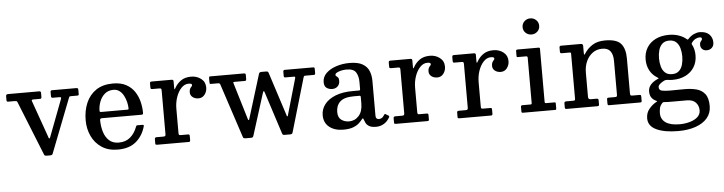

<svg xmlns="http://www.w3.org/2000/svg" viewBox="-55 -1038 5933 1573"><g transform="rotate(-5 2911.0 -252.0)"><path d="M345 -161 451.5 -441.5Q455.5 -451.5 452.8 -454.8Q450 -458 437.5 -458H385Q372 -458 372 -472.5V-506.5Q372 -520 384 -520H583Q593 -520 596.5 -517Q600 -514 600 -503.5V-470Q600 -462 596.8 -460Q593.5 -458 585.5 -458H535Q524.5 -458 522.2 -454.8Q520 -451.5 517 -444L344 0.5Q340 10.5 323.5 10.5H295Q278.5 10.5 274.5 1L94.5 -447.5Q91.5 -455 86.5 -456.5Q81.5 -458 71.5 -458H18.5Q6 -458 6 -470V-503Q6 -514 11 -517Q16 -520 26 -520H280Q293.5 -520 293.5 -506V-473.5Q293.5 -462 289.2 -460Q285 -458 273.5 -458H226Q215 -458 213 -454.2Q211 -450.5 214 -443L313.5 -162.5Q319 -147 322 -137.5Q325 -128 329 -128Q332.5 -128 336 -137Q339.5 -146 345 -161Z M638 -250Q638 -330 665.5 -393.8Q693 -457.5 748 -494.5Q803 -531.5 886.5 -531.5Q951.5 -531.5 995 -507.8Q1038.5 -484 1064 -445.2Q1089.5 -406.5 1100.5 -360.8Q1111.5 -315 1111.5 -271Q1111.5 -261 1108 -258.5Q1104.5 -256 1093.5 -256H772Q756 -256 756 -241.5Q756.5 -189 770.2 -144.2Q784 -99.5 814 -72.2Q844 -45 893.5 -45Q950 -45 987 -76.5Q1024 -108 1044 -161Q1046 -166.5 1048 -169.8Q1050 -173 1058 -173H1097.5Q1111 -173 1108.5 -162Q1087 -83.5 1031 -36Q975 11.5 880.5 11.5Q801.5 11.5 747.5 -24.8Q693.5 -61 665.8 -120.5Q638 -180 638 -250ZM772 -307.5H982.5Q992 -307.5 994.2 -309Q996.5 -310.5 996.5 -316.5Q996.5 -340.5 989.8 -368.8Q983 -397 969.8 -422.2Q956.5 -447.5 935.8 -463.5Q915 -479.5 886.5 -479.5Q843.5 -479.5 815.2 -455.5Q787 -431.5 772.8 -395Q758.5 -358.5 758 -321Q758 -313 760.2 -310.2Q762.5 -307.5 772 -307.5Z M1279.5 -438.5Q1279.5 -450.5 1276.5 -454.2Q1273.5 -458 1262 -458H1205Q1194 -458 1191.8 -461.8Q1189.5 -465.5 1189.5 -476.5V-502Q1189.5 -513 1192.5 -516.5Q1195.5 -520 1206 -520H1366Q1375 -520 1379.2 -517.5Q1383.5 -515 1383.5 -505.5V-455Q1383.5 -441.5 1385.5 -440Q1387.5 -438.5 1394 -451Q1413 -485.5 1445.8 -508.5Q1478.5 -531.5 1530 -531.5Q1576 -531.5 1610.8 -505Q1645.5 -478.5 1645.5 -432Q1645.5 -399.5 1626.2 -374.2Q1607 -349 1575.5 -349Q1546.5 -349 1527 -364.2Q1507.5 -379.5 1507.5 -404.5Q1507.5 -423.5 1513.5 -433.8Q1519.5 -444 1525.5 -450Q1531.5 -456 1531.5 -462Q1531.5 -469 1525.8 -472.5Q1520 -476 1503.5 -476Q1471 -476 1444.5 -448.5Q1418 -421 1402.2 -376.2Q1386.5 -331.5 1386.5 -280V-82Q1386.5 -70.5 1389 -66.2Q1391.5 -62 1403 -62H1463.5Q1472.5 -62 1474.5 -58.2Q1476.5 -54.5 1476.5 -45V-16Q1476.5 -7 1474.2 -3.5Q1472 0 1463 0H1205Q1197.5 0 1193.5 -1.8Q1189.5 -3.5 1189.5 -11V-48Q1189.5 -62 1204.5 -62H1259Q1270 -62 1274.8 -65.2Q1279.5 -68.5 1279.5 -79.5Z M1977 -153 2086.5 -508Q2090.5 -520 2107.5 -520H2141Q2152.5 -520 2157.2 -518Q2162 -516 2165 -508L2278 -158Q2280.5 -150 2282.2 -144.2Q2284 -138.5 2287 -138.5Q2290 -138.5 2291.8 -144.2Q2293.5 -150 2295.5 -158L2377.5 -443Q2380 -452 2378.2 -455Q2376.5 -458 2365.5 -458H2302Q2293 -458 2289.5 -460.2Q2286 -462.5 2286 -471.5V-506Q2286 -520 2298 -520H2532Q2540.5 -520 2542.5 -516.5Q2544.5 -513 2544.5 -504V-472Q2544.5 -463.5 2541.5 -460.8Q2538.5 -458 2529.5 -458H2469Q2456.5 -458 2453.2 -456Q2450 -454 2447 -444L2318.5 -5Q2315.5 4 2312 7.2Q2308.5 10.5 2296 10.5H2254Q2242.5 10.5 2238.5 8Q2234.5 5.5 2231.5 -3L2122 -342Q2119 -350.5 2117.2 -356Q2115.5 -361.5 2112.5 -361.5Q2108.5 -361.5 2102.5 -342.5L1996 -5Q1993 4 1989.2 7.2Q1985.5 10.5 1973 10.5H1935Q1922.5 10.5 1917 8.8Q1911.5 7 1908.5 -3L1762.5 -447Q1759 -458 1745.5 -458H1685Q1678 -458 1676.8 -461.5Q1675.5 -465 1675.5 -471.5V-506.5Q1675.5 -513.5 1677 -516.8Q1678.5 -520 1685.5 -520H1962.5Q1972 -520 1974.8 -516.8Q1977.5 -513.5 1977.5 -503.5V-477.5Q1977.5 -466.5 1975.5 -462.2Q1973.5 -458 1962.5 -458H1881.5Q1872.5 -458 1870.8 -456Q1869 -454 1871 -447.5L1960 -152.5Q1962.5 -145.5 1963.5 -141Q1964.5 -136.5 1968 -136.5Q1972 -136.5 1973.2 -141Q1974.5 -145.5 1977 -153Z M2576 -123Q2576 -171.5 2606.2 -211.2Q2636.5 -251 2695.2 -274.8Q2754 -298.5 2840 -298.5H2887Q2895.5 -298.5 2897.8 -300.5Q2900 -302.5 2900 -311.5V-367Q2900 -415.5 2880.5 -447Q2861 -478.5 2804.5 -478.5Q2768.5 -478.5 2738.8 -467.8Q2709 -457 2709 -443.5Q2709 -435 2715.8 -430.8Q2722.5 -426.5 2729 -418.8Q2735.5 -411 2735.5 -391Q2735.5 -364 2718.2 -347Q2701 -330 2673.5 -330Q2647 -330 2627.2 -343.8Q2607.5 -357.5 2607.5 -391.5Q2607.5 -434.5 2639.5 -465.5Q2671.5 -496.5 2722.8 -513.2Q2774 -530 2831 -530Q2901 -530 2939 -507.8Q2977 -485.5 2991.8 -448.8Q3006.5 -412 3006.5 -368.5V-80Q3006.5 -65 3014.2 -58Q3022 -51 3032.5 -51Q3043 -51 3054.8 -57Q3066.5 -63 3079 -83Q3084 -91.5 3090.5 -86.5L3114 -72Q3120.5 -67.5 3117 -60Q3099.5 -26.5 3069.8 -8.2Q3040 10 3004.5 10H3004Q2966.5 10 2947.2 -1.8Q2928 -13.5 2920 -29.8Q2912 -46 2908 -58.5Q2905 -68.5 2901.8 -68.5Q2898.5 -68.5 2891.5 -59.5Q2882.5 -47.5 2865.2 -31Q2848 -14.5 2816.8 -2.2Q2785.5 10 2734 10Q2664.5 10 2620.2 -24.8Q2576 -59.5 2576 -123ZM2697 -138.5Q2697 -92.5 2724.5 -73Q2752 -53.5 2787.5 -53.5Q2835.5 -53.5 2867.8 -89.5Q2900 -125.5 2900 -191V-245Q2900 -255 2890 -255H2844.5Q2765 -255 2731 -223.5Q2697 -192 2697 -138.5Z M3243 -438.5Q3243 -450.5 3240 -454.2Q3237 -458 3225.5 -458H3168.5Q3157.5 -458 3155.2 -461.8Q3153 -465.5 3153 -476.5V-502Q3153 -513 3156 -516.5Q3159 -520 3169.5 -520H3329.5Q3338.5 -520 3342.8 -517.5Q3347 -515 3347 -505.5V-455Q3347 -441.5 3349 -440Q3351 -438.5 3357.5 -451Q3376.5 -485.5 3409.2 -508.5Q3442 -531.5 3493.5 -531.5Q3539.5 -531.5 3574.2 -505Q3609 -478.5 3609 -432Q3609 -399.5 3589.8 -374.2Q3570.5 -349 3539 -349Q3510 -349 3490.5 -364.2Q3471 -379.5 3471 -404.5Q3471 -423.5 3477 -433.8Q3483 -444 3489 -450Q3495 -456 3495 -462Q3495 -469 3489.2 -472.5Q3483.5 -476 3467 -476Q3434.5 -476 3408 -448.5Q3381.5 -421 3365.8 -376.2Q3350 -331.5 3350 -280V-82Q3350 -70.5 3352.5 -66.2Q3355 -62 3366.5 -62H3427Q3436 -62 3438 -58.2Q3440 -54.5 3440 -45V-16Q3440 -7 3437.8 -3.5Q3435.5 0 3426.5 0H3168.5Q3161 0 3157 -1.8Q3153 -3.5 3153 -11V-48Q3153 -62 3168 -62H3222.5Q3233.5 -62 3238.2 -65.2Q3243 -68.5 3243 -79.5Z M3765.5 -438.5Q3765.5 -450.5 3762.5 -454.2Q3759.5 -458 3748 -458H3691Q3680 -458 3677.8 -461.8Q3675.5 -465.5 3675.5 -476.5V-502Q3675.5 -513 3678.5 -516.5Q3681.5 -520 3692 -520H3852Q3861 -520 3865.2 -517.5Q3869.5 -515 3869.5 -505.5V-455Q3869.5 -441.5 3871.5 -440Q3873.5 -438.5 3880 -451Q3899 -485.5 3931.8 -508.5Q3964.5 -531.5 4016 -531.5Q4062 -531.5 4096.8 -505Q4131.5 -478.5 4131.5 -432Q4131.5 -399.5 4112.2 -374.2Q4093 -349 4061.5 -349Q4032.5 -349 4013 -364.2Q3993.5 -379.5 3993.5 -404.5Q3993.5 -423.5 3999.5 -433.8Q4005.5 -444 4011.5 -450Q4017.5 -456 4017.5 -462Q4017.5 -469 4011.8 -472.5Q4006 -476 3989.5 -476Q3957 -476 3930.5 -448.5Q3904 -421 3888.2 -376.2Q3872.5 -331.5 3872.5 -280V-82Q3872.5 -70.5 3875 -66.2Q3877.5 -62 3889 -62H3949.5Q3958.5 -62 3960.5 -58.2Q3962.5 -54.5 3962.5 -45V-16Q3962.5 -7 3960.2 -3.5Q3958 0 3949 0H3691Q3683.5 0 3679.5 -1.8Q3675.5 -3.5 3675.5 -11V-48Q3675.5 -62 3690.5 -62H3745Q3756 -62 3760.8 -65.2Q3765.5 -68.5 3765.5 -79.5Z M4270.5 -698.5Q4270.5 -727 4290.5 -746Q4310.5 -765 4339 -765Q4367 -765 4387 -746Q4407 -727 4407 -698.5Q4407 -670 4387 -651.2Q4367 -632.5 4339 -632.5Q4310.5 -632.5 4290.5 -651.2Q4270.5 -670 4270.5 -698.5ZM4278.5 -458H4211Q4204 -458 4202.2 -460.2Q4200.5 -462.5 4200.5 -469.5V-507Q4200.5 -520 4213 -520H4387Q4397 -520 4397 -509.5V-74Q4397 -62 4407.5 -62H4475Q4482 -62 4484.5 -60.5Q4487 -59 4487 -51.5V-12.5Q4487 -5 4485.5 -2.5Q4484 0 4476.5 0H4215.5Q4207 0 4203.8 -2Q4200.5 -4 4200.5 -12V-47Q4200.5 -57 4204 -59.5Q4207.5 -62 4216.5 -62H4278.5Q4287 -62 4288.8 -64.8Q4290.5 -67.5 4290.5 -75.5V-446Q4290.5 -458 4278.5 -458Z M4634 -458H4570Q4557.5 -458 4557.5 -472.5V-506.5Q4557.5 -520 4570.5 -520H4734.5Q4751.5 -520 4751.5 -501.5V-448.5Q4751.5 -429.5 4754.5 -430Q4757.5 -430.5 4763 -439Q4787.5 -478 4828.8 -504.8Q4870 -531.5 4934.5 -531.5Q5029 -531.5 5064.2 -490.5Q5099.5 -449.5 5099.5 -369V-84.5Q5099.5 -71 5102.2 -66.5Q5105 -62 5118.5 -62H5176Q5184.5 -62 5187 -58.8Q5189.5 -55.5 5189.5 -46.5V-13Q5189.5 -3.5 5185.5 -1.8Q5181.5 0 5172 0H4920.5Q4912 0 4910.2 -3.8Q4908.5 -7.5 4908.5 -16.5V-46.5Q4908.5 -55 4910.8 -58.5Q4913 -62 4921.5 -62H4972.5Q4985 -62 4988.8 -65.2Q4992.5 -68.5 4992.5 -81.5V-357.5Q4992.5 -410.5 4971.5 -438.2Q4950.5 -466 4904.5 -466Q4860 -466 4826.2 -441.8Q4792.5 -417.5 4773.5 -376Q4754.5 -334.5 4754.5 -283V-82.5Q4754.5 -62 4775 -62H4821Q4831.5 -62 4835.2 -59Q4839 -56 4839 -45V-15.5Q4839 -6 4835.8 -3Q4832.5 0 4823.5 0H4572Q4562.5 0 4560 -3.5Q4557.5 -7 4557.5 -16.5V-45.5Q4557.5 -56 4561.8 -59Q4566 -62 4576 -62H4629.5Q4640 -62 4643.8 -64.5Q4647.5 -67 4647.5 -77V-447.5Q4647.5 -454.5 4644.5 -456.2Q4641.5 -458 4634 -458Z M5251.5 -346.5Q5251.5 -402 5277.2 -443.8Q5303 -485.5 5349.5 -508.5Q5396 -531.5 5457.5 -531.5Q5502.5 -531.5 5539.5 -518.8Q5576.5 -506 5603 -483Q5608.5 -478.5 5609.8 -478.8Q5611 -479 5616 -484Q5638.5 -509 5664.5 -520.2Q5690.5 -531.5 5711 -531.5Q5763 -531.5 5789.8 -505Q5816.5 -478.5 5816.5 -438.5Q5816.5 -410 5799.5 -394.2Q5782.5 -378.5 5758 -378.5Q5734 -378.5 5720.2 -392.5Q5706.5 -406.5 5706.5 -426Q5706.5 -442 5711.2 -450Q5716 -458 5721 -463Q5726 -468 5726 -475.5Q5726 -489 5708.5 -489Q5692 -489 5674.5 -480.2Q5657 -471.5 5642.5 -451Q5639.5 -446.5 5638.5 -444Q5637.5 -441.5 5640.5 -436Q5662 -396 5662 -346.5Q5662 -290.5 5636.2 -249Q5610.5 -207.5 5564.5 -184.5Q5518.5 -161.5 5457.5 -161.5Q5436.5 -161.5 5415.5 -165Q5400.5 -167 5389 -161.5Q5368.5 -151.5 5353.2 -138.5Q5338 -125.5 5338 -111.5Q5338 -86.5 5363.2 -81.2Q5388.5 -76 5427.5 -76Q5440 -76 5463.5 -76.2Q5487 -76.5 5511.8 -76.8Q5536.5 -77 5552.5 -77Q5602 -77 5645.2 -66Q5688.5 -55 5715 -21.5Q5741.5 12 5741.5 78.5Q5741.5 136 5707 176.8Q5672.5 217.5 5610.8 239Q5549 260.5 5467.5 260.5Q5356 260.5 5289 229.5Q5222 198.5 5222 135Q5222 90 5248.5 57.8Q5275 25.5 5307.5 8Q5318 2.5 5316.5 1.5Q5315 0.5 5305.5 -4Q5283.5 -14.5 5270.2 -33.5Q5257 -52.5 5257 -84Q5257 -114 5277.2 -138Q5297.5 -162 5333.5 -178Q5346.5 -183.5 5345 -185Q5343.5 -186.5 5333 -193Q5294 -217 5272.8 -256.5Q5251.5 -296 5251.5 -346.5ZM5361.5 -346.5Q5361.5 -311 5370.2 -279.2Q5379 -247.5 5400 -228Q5421 -208.5 5457.5 -208.5Q5493.5 -208.5 5514.5 -228Q5535.5 -247.5 5544.2 -279.2Q5553 -311 5553 -346.5Q5553 -382 5544.2 -413.5Q5535.5 -445 5514.5 -464.8Q5493.5 -484.5 5457.5 -484.5Q5421 -484.5 5400 -464.8Q5379 -445 5370.2 -413.5Q5361.5 -382 5361.5 -346.5ZM5656 106Q5656 68 5631.8 42Q5607.5 16 5559 16H5440Q5423 16 5406 15.8Q5389 15.5 5373 14Q5363 12.5 5358 18.5Q5337.5 39.5 5333.5 62.8Q5329.5 86 5329.5 102Q5329.5 151 5368.2 178.5Q5407 206 5483.5 206Q5525.5 206 5565.2 195.2Q5605 184.5 5630.5 162.2Q5656 140 5656 106Z"/></g></svg>

Font: Besley* Medium
Style: Regular
Weight: 500
Designer: Owen Earl
Foundry: indestructible type*
Version: Version 3.000; ttfautohint (v1.8.3)